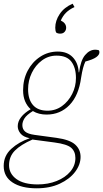

<svg xmlns="http://www.w3.org/2000/svg" viewBox="-29 -772 558 1039"><path d="M223 -152Q180 -152 149 -171Q115 -150 103.5 -131.5Q92 -113 92 -95Q92 -73 107 -60Q122 -47 159 -42L277 -26Q349 -16 378 10.5Q407 37 407 77Q407 119 377.5 158Q348 197 294.5 222Q241 247 169 247Q87 247 39 215.5Q-9 184 -9 126Q-9 71 32 33.5Q73 -4 132 -24Q97 -31 82 -49.5Q67 -68 67 -89Q67 -115 85.5 -138.5Q104 -162 137 -181Q118 -198 107 -223.5Q96 -249 96 -284Q96 -342 120.5 -389Q145 -436 188 -464.5Q231 -493 284 -493Q335 -493 364.5 -462.5Q394 -432 397 -381L399 -380Q407 -445 431.5 -474Q456 -503 486 -503Q497 -503 506 -500Q509 -497 509 -489Q509 -475 491.5 -462.5Q474 -450 433 -439Q426 -424 420.5 -404Q415 -384 410 -352Q397 -255 347 -203.5Q297 -152 223 -152ZM228 -173Q272 -173 306.5 -198Q341 -223 361.5 -263.5Q382 -304 382 -350Q382 -405 357.5 -438Q333 -471 277 -471Q233 -471 198 -445Q163 -419 143 -377.5Q123 -336 123 -289Q123 -234 149.5 -203.5Q176 -173 228 -173ZM270 -622Q270 -660 294 -696Q318 -732 364 -752L374 -734Q345 -720 328 -703Q311 -686 300 -661Q329 -647 329 -622Q329 -609 320.5 -599.5Q312 -590 297 -590Q283 -590 275 -596Q270 -606 270 -622ZM20 122Q20 168 60 197Q100 226 175 226Q231 226 277.5 207.5Q324 189 351.5 156.5Q379 124 379 83Q379 48 356.5 28Q334 8 266 -1L153 -16Q152 -16 150.5 -16.5Q149 -17 147 -17Q83 11 51.5 43Q20 75 20 122Z"/></svg>

Font: Source Serif 4 SmText ExtraLight
Style: Italic
Weight: 200
Italic angle: -12°
Designer: Frank Grießhammer
Foundry: Adobe
Version: Version 4.005;hotconv 1.1.0;makeotfexe 2.6.0